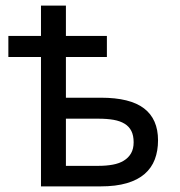

<svg xmlns="http://www.w3.org/2000/svg" viewBox="-20 -664 640 684"><path d="M360.8 -460.9H214.8V-315.9H339.8Q443.4 -315.9 493.2 -277.8Q543 -239.7 543 -164.1Q543 -126.5 531.5 -96.2Q520 -65.9 495.4 -44.4Q470.7 -22.9 431.9 -11.5Q393.1 0 337.9 0H126V-460.9H9.8V-536.1H126V-644H214.8V-536.1H360.8ZM214.8 -241.2V-73.2H332Q358.9 -73.2 381.6 -77.4Q404.3 -81.5 420.9 -91.6Q437.5 -101.6 446.8 -117.7Q456.1 -133.8 456.1 -157.2Q456.1 -181.2 448 -197.3Q439.9 -213.4 424.1 -223.1Q408.2 -232.9 384.8 -237.1Q361.3 -241.2 330.1 -241.2Z"/></svg>

Font: WenQuanYi Micro Hei Mono
Style: Regular
Weight: 400
Foundry: Ascender Corporation
Version: Version 0.2.0-beta